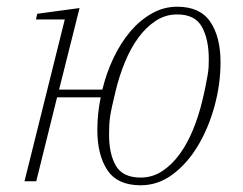

<svg xmlns="http://www.w3.org/2000/svg" viewBox="-20 -540 724 572"><path d="M399 12Q330 12 300 -33Q270 -78 270 -153Q270 -177 272.5 -201.5Q275 -226 280 -250H150L88 0H53L173 -482H87L91 -499L217 -516L156 -273H285Q297 -323 318.5 -368Q340 -413 368.5 -446.5Q397 -480 432.5 -500Q468 -520 508 -520Q576 -520 606.5 -475Q637 -430 637 -355Q637 -289 619 -223.5Q601 -158 569.5 -105.5Q538 -53 494.5 -20.5Q451 12 399 12ZM399 -11Q434 -11 463 -30Q492 -49 515 -80.5Q538 -112 555 -153.5Q572 -195 583 -241Q589 -266 592.5 -284Q596 -302 598.5 -316Q601 -330 601.5 -341.5Q602 -353 602 -364Q602 -423 581.5 -460Q561 -497 508 -497Q473 -497 444 -478Q415 -459 392 -427.5Q369 -396 352 -354.5Q335 -313 324 -267Q318 -242 314 -224Q310 -206 308 -192Q306 -178 305.5 -166.5Q305 -155 305 -144Q304 -84 324.5 -47.5Q345 -11 399 -11Z"/></svg>

Font: IBM Plex Serif ExtraLight
Style: Italic
Weight: 200
Italic angle: -14°
Designer: Mike Abbink, Paul van der Laan, Pieter van Rosmalen
Foundry: Bold Monday
Version: Version 2.5